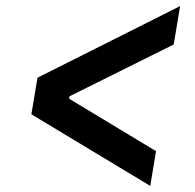

<svg xmlns="http://www.w3.org/2000/svg" viewBox="-20 -621 640 630"><path d="M83 -246 103 -366 571 -601 550 -475 208 -305 207 -297 492 -125 473 -11Z"/></svg>

Font: IBM Plex Mono SemiBold
Style: Italic
Weight: 600
Italic angle: -9°
Monospace: yes
Designer: Mike Abbink, Paul van der Laan, Pieter van Rosmalen
Foundry: Bold Monday
Version: Version 2.3